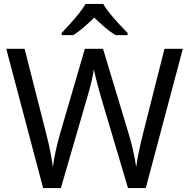

<svg xmlns="http://www.w3.org/2000/svg" viewBox="-20 -964 970 984"><path d="M917 -714 727 0H636L497 -468Q489 -497 481 -526Q473 -555 468 -577.5Q463 -600 461 -609Q460 -596 450.5 -553.5Q441 -511 427 -465L292 0H201L12 -714H106L217 -278Q229 -232 237.5 -189Q246 -146 251 -108Q256 -147 266 -193Q276 -239 289 -283L415 -714H508L639 -280Q653 -234 663 -188.5Q673 -143 678 -108Q683 -145 692 -188.5Q701 -232 713 -279L823 -714ZM509 -944Q521 -922 543.5 -894.5Q566 -867 590.5 -840.5Q615 -814 634 -795V-784H572Q546 -800 518 -823.5Q490 -847 463 -874Q436 -847 409 -824Q382 -801 356 -784H296V-795Q315 -815 338.5 -841Q362 -867 384 -894.5Q406 -922 419 -944Z"/></svg>

Font: Noto Sans Medefaidrin
Style: Regular
Weight: 400
Designer: Dalton Maag Ltd
Foundry: Dalton Maag Ltd
Version: Version 1.002; ttfautohint (v1.8.4.7-5d5b)